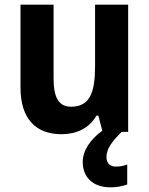

<svg xmlns="http://www.w3.org/2000/svg" viewBox="-20 -566 640 824"><path d="M437 108C437 74 458 44 502 0H530V-546H388V-282C388 -170 366 -108 285 -108C232 -108 210 -148 210 -228V-546H68V-190C68 -56 134 10 244 10C307 10 363 -15 394 -70H402L419 -5C368 32 335 80 335 129C335 194 378 238 454 238C485 238 507 232 526 226V140C514 145 496 149 477 149C452 149 437 134 437 108Z"/></svg>

Font: Noto Sans Arabic UI SmCn
Style: Bold
Weight: 700
Width: 4
Designer: Monotype Design Team, Nadine Chahine and Nizar Qandah
Foundry: Monotype Imaging Inc.
Version: Version 2.010